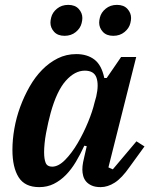

<svg xmlns="http://www.w3.org/2000/svg" viewBox="-20 -756 619 788"><path d="M141 12Q82 12 56.5 -28.5Q31 -69 31 -141Q31 -183 39 -228.5Q47 -274 63 -317.5Q79 -361 101.5 -400.5Q124 -440 153 -469.5Q182 -499 217 -516.5Q252 -534 293 -534Q338 -534 367.5 -511.5Q397 -489 408 -436H418L477 -522H539L425 -69L443 -61L540 -176L573 -155L512 -71Q480 -25 451 -6.5Q422 12 393 12Q371 12 356.5 5.5Q342 -1 333.5 -11Q325 -21 321.5 -34Q318 -47 318 -60Q318 -74 321 -90Q324 -106 327 -117L336 -156L326 -158Q310 -123 291.5 -92Q273 -61 250.5 -38Q228 -15 201 -1.5Q174 12 141 12ZM194 -72Q220 -72 247.5 -100Q275 -128 299 -169Q323 -210 341.5 -255Q360 -300 368 -335L375 -360Q386 -408 376 -437Q366 -466 328 -466Q287 -466 250 -424.5Q213 -383 188 -293Q183 -275 178 -253Q173 -231 169 -209.5Q165 -188 163 -167.5Q161 -147 161 -132Q161 -103 167.5 -87.5Q174 -72 194 -72ZM245 -609Q217 -609 202 -625.5Q187 -642 187 -663Q187 -672 190 -684Q195 -705 214 -720.5Q233 -736 260 -736Q288 -736 303 -719.5Q318 -703 318 -682Q318 -673 315 -661Q310 -640 291 -624.5Q272 -609 245 -609ZM445 -609Q417 -609 402 -625.5Q387 -642 387 -663Q387 -672 390 -684Q395 -705 414 -720.5Q433 -736 460 -736Q488 -736 503 -719.5Q518 -703 518 -682Q518 -673 515 -661Q510 -640 491 -624.5Q472 -609 445 -609Z"/></svg>

Font: IBM Plex Serif SemiBold
Style: Italic
Weight: 600
Italic angle: -14°
Designer: Mike Abbink, Paul van der Laan, Pieter van Rosmalen
Foundry: Bold Monday
Version: Version 2.5